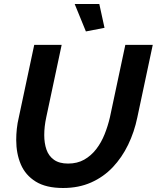

<svg xmlns="http://www.w3.org/2000/svg" viewBox="-20 -934 783 959"><path d="M295 5Q210 5 158.5 -27Q107 -59 84 -113Q61 -167 61 -235Q61 -262 64 -290.5Q67 -319 74 -348L151 -710H288L211 -348Q206 -325 203.5 -303Q201 -281 201 -259Q201 -219 212 -187Q223 -155 249.5 -136Q276 -117 320 -117Q366 -117 400.5 -136.5Q435 -156 460.5 -189Q486 -222 502.5 -263.5Q519 -305 529 -348L606 -710H743L666 -348Q651 -275 620 -211Q589 -147 543 -98.5Q497 -50 435 -22.5Q373 5 295 5ZM353 -914H476L502 -795L409 -777Z"/></svg>

Font: Raleway Thin
Style: Bold Italic
Weight: 700
Italic angle: -12°
Version: Version 4.026